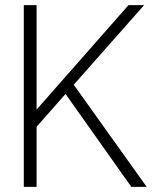

<svg xmlns="http://www.w3.org/2000/svg" viewBox="-20 -730 640 750"><path d="M73 0V-710H123V-302L482 -710H543L268 -399L553 0H493L236 -363L123 -235V0Z"/></svg>

Font: Geist Mono UltraLight
Style: Regular
Weight: 200
Monospace: yes
Designer: Basement.studio, Andrés Briganti, Mateo Zaragoza
Foundry: Basement.studio, Vercel, Andrés Briganti, Guido Ferreyra, Mateo Zaragoza
Version: Version 1.400; ttfautohint (v1.8.4.7-5d5b)